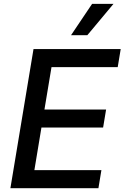

<svg xmlns="http://www.w3.org/2000/svg" viewBox="-20 -984 651 1004"><path d="M351.6 -800.1H436.8L573.5 -963.8H461.6ZM34.4 0H494.7L510.3 -94.5H159.8L196.7 -317.1H519.2L534.8 -411.2H212.4L249.3 -632.8H595.5L611.2 -727.3H155.2Z"/></svg>

Font: TID UI Medium
Style: Italic
Weight: 500
Italic angle: -9.39999°
Designer: The TID Project Authors
Foundry: Bakken & Bæck
Version: Version 1.001;hotconv 1.0.109;makeotfexe 2.5.65596